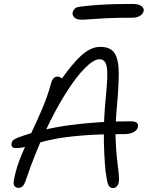

<svg xmlns="http://www.w3.org/2000/svg" viewBox="-20 -946 753 975"><path d="M554 9Q535 9 528.5 -11Q522 -31 516 -77Q512 -114 509.5 -167Q507 -220 507.5 -279Q508 -338 512 -392Q518 -458 522 -506Q526 -554 524.5 -584.5Q523 -615 514 -630Q505 -645 485 -645Q456 -645 411.5 -600.5Q367 -556 315 -474Q263 -392 209.5 -278Q156 -164 109 -25Q104 -10 95.5 -1Q87 8 75 8Q60 8 53 -2Q46 -12 52 -39Q63 -95 87 -153.5Q111 -212 140 -273Q169 -334 195.5 -396.5Q222 -459 239 -522Q243 -538 251 -547.5Q259 -557 271 -557Q283 -557 292 -549.5Q301 -542 306 -528L276 -521Q343 -619 392 -663.5Q441 -708 489 -708Q542 -708 562.5 -675Q583 -642 583 -573.5Q583 -505 573 -397Q565 -310 567 -247Q569 -184 574 -140.5Q579 -97 582.5 -68Q586 -39 583 -19Q580 -6 572 1.5Q564 9 554 9ZM60 -194Q47 -194 41.5 -201Q36 -208 39 -218Q40 -228 47.5 -234.5Q55 -241 73 -248Q190 -291 334.5 -310.5Q479 -330 640 -330Q667 -330 675 -322.5Q683 -315 680 -300Q677 -286 659.5 -275.5Q642 -265 611 -265Q483 -265 398 -258Q313 -251 259 -240.5Q205 -230 170.5 -219Q136 -208 111.5 -201Q87 -194 60 -194ZM394 -846Q368 -846 357 -858Q346 -870 349 -883Q350 -891 358.5 -900.5Q367 -910 386 -912Q434 -918 478 -921Q522 -924 565 -925Q608 -926 653 -926Q676 -926 689 -920Q702 -914 706.5 -906.5Q711 -899 710 -892Q707 -876 691.5 -866Q676 -856 652 -856Q571 -856 520.5 -853.5Q470 -851 441 -848.5Q412 -846 394 -846Z"/></svg>

Font: Shantell Sans Light
Style: Italic
Weight: 300
Italic angle: -11°
Designer: Stephen Nixon, Anya Danilova, Shantell Martin
Foundry: Arrow Type
Version: Version 1.008;[ac192a2d6]